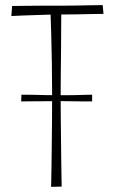

<svg xmlns="http://www.w3.org/2000/svg" viewBox="-20 -724 445 744"><path d="M178 0Q178 0 178.5 -20Q179 -40 179.5 -74.5Q180 -109 180.5 -154Q181 -199 181.5 -250Q182 -301 182 -352Q182 -416 181 -478Q180 -540 178.5 -590Q177 -640 176 -669.5Q175 -699 175 -699L218 -697Q218 -697 217.5 -672.5Q217 -648 217 -608.5Q217 -569 216.5 -522Q216 -475 215.5 -430Q215 -385 215 -350Q215 -315 215.5 -269.5Q216 -224 216.5 -177Q217 -130 217.5 -90Q218 -50 218.5 -25.5Q219 -1 219 -1ZM24 -662 27 -701Q27 -701 44.5 -701Q62 -701 88 -701.5Q114 -702 140.5 -702Q167 -702 185 -702Q200 -702 223 -702Q246 -702 273.5 -702.5Q301 -703 324.5 -703.5Q348 -704 363 -704Q378 -704 378 -704L381 -670Q381 -670 366.5 -670Q352 -670 330.5 -669.5Q309 -669 284 -668.5Q259 -668 236 -668Q213 -668 198 -668Q183 -668 161 -667Q139 -666 115.5 -665.5Q92 -665 71 -664Q50 -663 37 -662.5Q24 -662 24 -662ZM62 -331 63 -357Q71 -357 84.5 -357Q98 -357 116 -356.5Q134 -356 155.5 -355.5Q177 -355 201 -355Q218 -355 236.5 -355Q255 -355 273.5 -355.5Q292 -356 308.5 -356.5Q325 -357 337 -357V-331Q323 -331 305 -331Q287 -331 267.5 -331.5Q248 -332 229 -332Q210 -332 195 -332Q149 -332 113.5 -331.5Q78 -331 62 -331Z"/></svg>

Font: Truculenta Thin
Style: Regular
Weight: 250
Version: Version 1.002